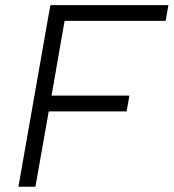

<svg xmlns="http://www.w3.org/2000/svg" viewBox="-20 -713 663 733"><path d="M50.3 0H115.2L166 -287.6H463.4L474.1 -348.1H176.8L226.6 -633.3H612.3L623 -693.4H172.4L161.6 -633.3Z"/></svg>

Font: Cascadia Mono NF Light
Style: Italic
Weight: 300
Italic angle: -10°
Monospace: yes
Designer: Aaron Bell
Foundry: Saja Typeworks
Version: Version 2404.023